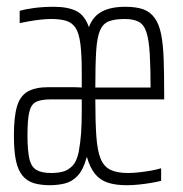

<svg xmlns="http://www.w3.org/2000/svg" viewBox="-20 -538 540 566"><path d="M128 8Q100 8 80 2Q60 -4 46.5 -20Q33 -36 27 -64.5Q21 -93 21 -139Q21 -193 30 -224Q39 -255 61.5 -268Q84 -281 123 -281Q139 -281 155.5 -281Q172 -281 189 -281Q206 -281 221 -280V-326Q221 -377 217 -408.5Q213 -440 203 -455.5Q193 -471 175.5 -476.5Q158 -482 131 -482Q116 -482 98.5 -480Q81 -478 64.5 -475Q48 -472 38 -470V-506Q54 -511 81 -514.5Q108 -518 139 -518Q180 -518 205 -505.5Q230 -493 242 -458Q254 -490 280.5 -504Q307 -518 349 -518Q382 -518 402.5 -510.5Q423 -503 436 -485Q449 -467 455 -437Q461 -407 462.5 -363Q464 -319 464 -259V-245H261Q261 -179 264 -136.5Q267 -94 276.5 -70.5Q286 -47 305.5 -37.5Q325 -28 357 -28Q372 -28 390 -30Q408 -32 425 -35Q442 -38 455 -42V-5Q444 -2 426.5 1Q409 4 390 6Q371 8 353 8Q321 8 298 0.5Q275 -7 260 -25.5Q245 -44 236 -76Q226 -38 209 -20Q192 -2 170.5 3Q149 8 128 8ZM131 -28Q148 -28 163.5 -31.5Q179 -35 192.5 -48Q206 -61 212 -90Q217 -117 219 -145Q221 -173 221 -209V-245H129Q102 -245 87 -238Q72 -231 66.5 -208.5Q61 -186 61 -139Q61 -95 66.5 -70.5Q72 -46 87.5 -37Q103 -28 131 -28ZM424 -268Q424 -337 421.5 -379Q419 -421 411.5 -443.5Q404 -466 388.5 -474Q373 -482 348 -482Q318 -482 300.5 -475Q283 -468 274.5 -447.5Q266 -427 263.5 -387Q261 -347 261 -280H433Z"/></svg>

Font: Saira UltraCondensed ExtraLight
Style: Regular
Weight: 250
Width: 1
Designer: Hector Gatti with collaboration of the Omnibus-Type team
Foundry: Omnibus-Type
Version: Version 1.101